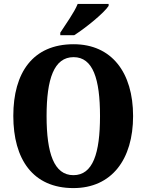

<svg xmlns="http://www.w3.org/2000/svg" viewBox="-20 -951 748 981"><path d="M288 -784V-771H359C419 -809 513 -886 535 -921V-931H377C359 -886 314 -825 288 -784ZM355 10C551 10 660 -137 660 -358C660 -580 551 -725 356 -725C148 -725 48 -580 48 -359C48 -137 148 10 355 10ZM355 -56C256 -56 218 -168 218 -358C218 -548 256 -659 356 -659C455 -659 491 -548 491 -358C491 -168 455 -56 355 -56Z"/></svg>

Font: Noto Serif Condensed ExtraBold
Style: Regular
Weight: 800
Width: 3
Designer: Monotype Design Team
Foundry: Monotype Imaging Inc.
Version: Version 2.013